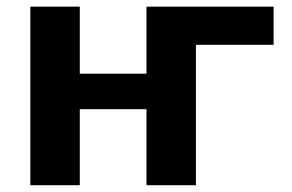

<svg xmlns="http://www.w3.org/2000/svg" viewBox="-20 -543 860 565"><path d="M556.6 -411.1V2H411.1V-221.7H214.8V2H69.3V-523.4H214.8V-326.2H411.1V-523.4H785.2V-411.1Z"/></svg>

Font: Gen Shin Gothic Bold
Style: Bold
Weight: 700
Designer: [Source Han Sans]
Ryoko NISHIZUKA  (kana & ideographs); Paul D. Hunt (Latin, Greek & Cyrillic); Wenlong ZHANG  (bopomofo
Version: Version 1.002.20150607